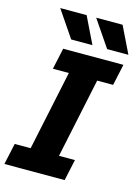

<svg xmlns="http://www.w3.org/2000/svg" viewBox="-142 -974 764 1047"><g transform="rotate(15 239.5 -450.0)"><path d="M-10 0 16 -120H106L201 -570H111L137 -690H477L451 -570H361L266 -120H356L330 0ZM64 -900H213L286 -750H166ZM267 -900H416L489 -750H369Z"/></g></svg>

Font: Radio Canada
Style: Bold Italic
Weight: 700
Italic angle: -12°
Designer: Charles Daoud, Etienne Aubert Bonn, Alexandre Saumier Demers, Jacques Le Bailly
Foundry: Radio-Canada
Version: Version 2.104; ttfautohint (v1.8.4.7-5d5b);gftools[0.9.28.de